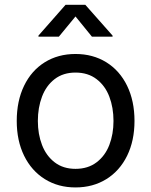

<svg xmlns="http://www.w3.org/2000/svg" viewBox="-20 -781 640 812"><path d="M50.8 -269.5Q50.8 -354 81.8 -418.2Q112.8 -482.4 169.2 -517.6Q225.6 -552.7 299.3 -552.7Q373 -552.7 429.7 -517.6Q486.3 -482.4 517.6 -418.2Q548.8 -354 548.8 -269.5Q548.8 -186 517.6 -122.3Q486.3 -58.6 429.7 -23.4Q373 11.7 299.3 11.7Q226.1 11.7 169.7 -23.4Q113.3 -58.6 82 -122.3Q50.8 -186 50.8 -269.5ZM460 -269.5Q460 -325.7 442.4 -372.1Q424.8 -418.5 388.4 -446.3Q352.1 -474.1 299.3 -474.1Q247.1 -474.1 211.2 -446.5Q175.3 -418.9 157.7 -372.3Q140.1 -325.7 140.1 -269.5Q140.1 -213.9 157.7 -168Q175.3 -122.1 211.2 -94.5Q247.1 -66.9 299.3 -66.9Q352.1 -66.9 388.4 -94.5Q424.8 -122.1 442.4 -168Q460 -213.9 460 -269.5ZM142.6 -626V-630.4L257.3 -760.7H340.8L456.1 -630.4V-626H368.7L299.3 -711.4L229 -626Z"/></svg>

Font: Inter RS Variable
Style: Regular
Weight: 400
Designer: Rasmus Andersson (customised by Maria Ramos and Noel Pretorius)
Foundry: rsms
Version: Version 3.001;Glyphs 3.2.3 (3260)